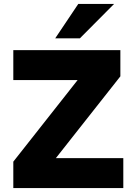

<svg xmlns="http://www.w3.org/2000/svg" viewBox="-20 -961 674 981"><path d="M48 0V-135L420 -607L424 -552H48V-705H595V-571L222 -98L219 -153H610V0ZM262 -765 380 -941H563L388 -765Z"/></svg>

Font: Nunito Sans 11pt Black
Style: Regular
Weight: 900
Version: Version 3.101;gftools[0.9.27]